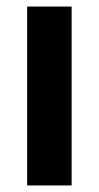

<svg xmlns="http://www.w3.org/2000/svg" viewBox="-20 -567 302 587"><path d="M199 0V-547H63V0Z"/></svg>

Font: Noto Sans Devanagari UI Condensed
Style: Bold
Weight: 700
Width: 3
Designer: Jelle Bosma - Monotype Design Team
Foundry: Monotype Imaging Inc.
Version: Version 2.004